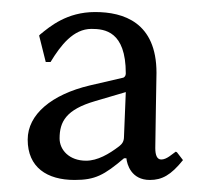

<svg xmlns="http://www.w3.org/2000/svg" viewBox="-20 -657 337 319"><path d="M238 -411C238 -429 240 -529 240 -536C240 -620 185 -637 138 -637C91 -637 63 -613 47 -600L45 -598L56 -554H64C81 -582 102 -609 132 -609C154 -609 189 -605 189 -535C189 -531 187 -529 185 -528L129 -515C66 -500 26 -467 26 -425C26 -379 58 -358 104 -358C138 -358 153 -366 186 -394H190C191 -384 198 -358 229 -358C249 -358 264 -366 284 -391L274 -404L272 -405C266 -401 257 -392 248 -392C241 -392 238 -399 238 -411ZM189 -504 186 -430C186 -422 183 -418 178 -414C161 -401 142 -390 123 -390C95 -390 79 -408 79 -427C79 -455 90 -475 138 -489Z"/></svg>

Font: Libertinus Sans
Style: Regular
Weight: 400
Designer: Philipp H. Poll, Khaled Hosny
Foundry: Caleb Maclennan
Version: Version 7.050;RELEASE